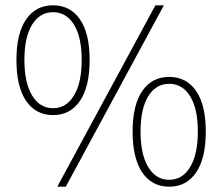

<svg xmlns="http://www.w3.org/2000/svg" viewBox="-20 -692 838 724"><path d="M618 12Q553 12 516.5 -41.5Q480 -95 480 -196Q480 -296 516.5 -349Q553 -402 618 -402Q683 -402 719.5 -349Q756 -296 756 -196Q756 -95 719.5 -41.5Q683 12 618 12ZM618 -14Q668 -14 697 -62Q726 -110 726 -196Q726 -282 697 -329Q668 -376 618 -376Q568 -376 539 -329Q510 -282 510 -196Q510 -110 539 -62Q568 -14 618 -14ZM180 -258Q115 -258 78.5 -311.5Q42 -365 42 -466Q42 -566 78.5 -619Q115 -672 180 -672Q245 -672 281.5 -619Q318 -566 318 -466Q318 -365 281.5 -311.5Q245 -258 180 -258ZM180 -284Q230 -284 259 -332Q288 -380 288 -466Q288 -552 259 -599Q230 -646 180 -646Q130 -646 101 -599Q72 -552 72 -466Q72 -380 101 -332Q130 -284 180 -284ZM196 12 566 -672H598L228 12Z"/></svg>

Font: TypoPRO Source Sans Pro
Style: Regular
Weight: 200
Designer: Paul D. Hunt
Foundry: Adobe Systems Incorporated
Version: Version 2.020;PS 2.000;hotconv 1.0.86;makeotf.lib2.5.63406